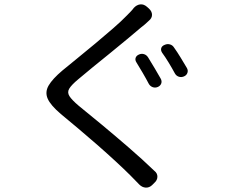

<svg xmlns="http://www.w3.org/2000/svg" viewBox="-20 -806 1040 874"><path d="M613 -558Q624 -563 635.5 -559.5Q647 -556 654 -545Q668 -522 684 -495.5Q700 -469 711 -449Q718 -437 714 -426Q710 -415 698 -410Q686 -405 674.5 -409.5Q663 -414 657 -425Q645 -448 629.5 -474.5Q614 -501 601 -522Q594 -533 597.5 -543Q601 -553 613 -558ZM730 -602Q741 -607 753 -604Q765 -601 772 -590Q787 -569 802.5 -543.5Q818 -518 831 -496Q837 -485 833 -474Q829 -463 817 -458Q805 -453 793.5 -457Q782 -461 776 -472Q763 -496 747.5 -521.5Q732 -547 718 -566Q711 -577 714 -587Q717 -597 730 -602ZM658 -767Q672 -754 672 -738.5Q672 -723 657 -711Q650 -704 639.5 -695Q629 -686 622 -681Q596 -659 559 -628Q522 -597 480.5 -563.5Q439 -530 401 -499Q363 -468 336 -445Q306 -420 295.5 -403Q285 -386 296 -368.5Q307 -351 339 -324Q385 -287 444.5 -237.5Q504 -188 566.5 -134Q629 -80 683 -28Q697 -17 696.5 -1Q696 15 682 27L672 37Q659 49 643 48Q627 47 614 34Q607 27 596 15.5Q585 4 573 -8Q546 -35 507 -71Q468 -107 423.5 -146Q379 -185 335.5 -221.5Q292 -258 257 -287Q210 -327 197 -357Q184 -387 201.5 -417Q219 -447 264 -485Q293 -509 332.5 -541Q372 -573 414.5 -608.5Q457 -644 495.5 -677.5Q534 -711 559 -737Q568 -746 576.5 -755Q585 -764 589 -770Q602 -784 618 -786Q634 -788 649 -775Z"/></svg>

Font: Chiron GoRound TC
Style: Regular
Weight: 400
Designer: Ryoko NISHIZUKA 西塚涼子 (kana, bopomofo & ideographs); Paul D. Hunt (Latin, Greek & Cyrillic); Sandoll Communications 산돌커뮤니
Foundry: Adobe
Version: Version 1.000;hotconv 1.1.1;makeotfexe 2.6.0